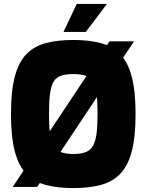

<svg xmlns="http://www.w3.org/2000/svg" viewBox="-20 -954 748 980"><path d="M45 0 539 -743H664L170 0ZM354 6Q275 6 215.5 -9.5Q156 -25 116 -65Q76 -105 56 -179.5Q36 -254 36 -372Q36 -490 56 -564.5Q76 -639 116 -679Q156 -719 215.5 -734.5Q275 -750 354 -750Q433 -750 492.5 -734.5Q552 -719 592 -679Q632 -639 652 -564.5Q672 -490 672 -372Q672 -254 652 -179.5Q632 -105 592 -65Q552 -25 492.5 -9.5Q433 6 354 6ZM354 -168Q392 -168 416 -177Q440 -186 453.5 -208Q467 -230 472.5 -270Q478 -310 478 -372Q478 -437 472.5 -477Q467 -517 453.5 -538.5Q440 -560 416 -568Q392 -576 354 -576Q317 -576 292.5 -568Q268 -560 254.5 -538.5Q241 -517 235.5 -477Q230 -437 230 -372Q230 -310 235.5 -270Q241 -230 254.5 -208Q268 -186 292.5 -177Q317 -168 354 -168ZM304 -791 372 -934H526L418 -791Z"/></svg>

Font: Exo Thin Black
Style: Regular
Weight: 900
Version: Version 2.000